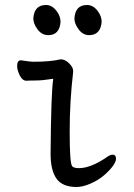

<svg xmlns="http://www.w3.org/2000/svg" viewBox="-20 -727 540 771"><path d="M287.1 23.9Q231 23.9 207 -9.5Q183.1 -43 183.1 -109.9Q185.1 -356.9 193.8 -410.2H189.9Q149.9 -403.8 124.5 -403.8Q99.1 -403.8 85.9 -402.8Q69.8 -402.8 59.3 -424.3Q48.8 -445.8 48.8 -461.9Q48.8 -484.9 64 -484.9Q102.1 -479 112.8 -479Q183.1 -479 223.1 -488.8Q246.1 -488.8 266.1 -462.9Q273.9 -453.1 273.9 -439Q259.8 -319.8 259.8 -199.2Q259.8 -75.2 269 -61Q273.9 -51.8 296.9 -51.8Q341.8 -51.8 402.8 -91.8Q420.9 -106 432.1 -106Q445.8 -106 445.8 -88.9Q445.8 -77.1 432.4 -59.1Q418.9 -41 396.5 -22Q374 -2.9 343 10.5Q312 23.9 287.1 23.9ZM173.8 -585.9Q147.9 -585.9 130.9 -608.9Q113.8 -631.8 113.8 -652.8Q117.2 -707 165 -707Q188 -707 205.6 -685.1Q223.1 -663.1 223.1 -639.2Q219.2 -585.9 173.8 -585.9ZM337.9 -585.9Q313 -585.9 295.9 -608.9Q278.8 -631.8 278.8 -652.8Q282.2 -707 329.1 -707Q353 -707 370.6 -685.1Q388.2 -663.1 388.2 -639.2Q383.8 -585.9 337.9 -585.9Z"/></svg>

Font: LXGW WenKai Mono GB Screen
Style: Regular
Weight: 400
Monospace: yes
Designer: LXGW / Fontworks Inc.
Foundry: LXGW / Fontworks Inc.
Version: Version 1.510;January 18,2025